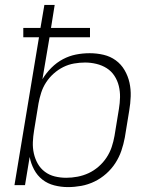

<svg xmlns="http://www.w3.org/2000/svg" viewBox="-20 -755 640 783"><path d="M257 8Q229 8 201.5 1Q174 -6 153 -22.5Q132 -39 119 -63.5Q106 -88 101 -115L82 0H39L139 -603H75V-641H145L161 -735H203L188 -641H347V-603H182L153 -432Q168 -457 189.5 -478.5Q211 -500 236.5 -513.5Q262 -527 289.5 -532.5Q317 -538 346 -538Q346 -538 346 -538Q346 -538 346 -538Q375 -538 402.5 -531.5Q430 -525 452 -509Q474 -493 488 -469Q502 -445 508 -418Q514 -391 513 -362Q512 -333 507 -304L489 -194Q484 -167 475 -140.5Q466 -114 450.5 -90Q435 -66 413 -46.5Q391 -27 365 -14.5Q339 -2 311.5 3Q284 8 257 8ZM250 -30Q273 -30 296.5 -34.5Q320 -39 341.5 -49Q363 -59 382 -75.5Q401 -92 414.5 -112.5Q428 -133 435.5 -155.5Q443 -178 447 -201L465 -311Q469 -335 469.5 -358.5Q470 -382 464.5 -404.5Q459 -427 446.5 -446Q434 -465 415 -477Q396 -489 373 -494.5Q350 -500 327 -500Q305 -500 282 -496Q259 -492 238 -481.5Q217 -471 199 -455Q181 -439 168 -419Q155 -399 148 -377Q141 -355 137 -333L119 -223Q115 -199 114 -175.5Q113 -152 118 -129.5Q123 -107 134 -87.5Q145 -68 163 -54.5Q181 -41 203.5 -35.5Q226 -30 250 -30Z"/></svg>

Font: Iosevka Curly XLtExObl
Style: Regular
Weight: 200
Width: 7
Italic angle: -9°
Monospace: yes
Designer: Belleve Invis
Foundry: Belleve Invis
Version: Version 11.0.1; ttfautohint (v1.8.3)